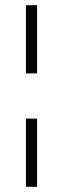

<svg xmlns="http://www.w3.org/2000/svg" viewBox="-20 -720 243 740"><path d="M80 -437H123V-700H80ZM80 0H123V-263H80Z"/></svg>

Font: Anthony
Style: Regular
Weight: 400
Designer: Sun Young Oh
Foundry: Velvetyne Type Foundry
Version: Version 1.000;hotconv 1.0.109;makeotfexe 2.5.65596